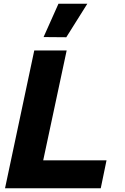

<svg xmlns="http://www.w3.org/2000/svg" viewBox="-20 -1011 670 1031"><path d="M336 -811 214 -812 294 -991H449ZM7 0 164 -740H338L212 -150H552L521 0Z"/></svg>

Font: Be Vietnam Pro ExtraBold
Style: Italic
Weight: 800
Italic angle: -12°
Designer: Lam Bao, Tony Le, Vietanh Nguyen
Foundry: Yellow Type Foundry
Version: Version 1.002; ttfautohint (v1.8.3)